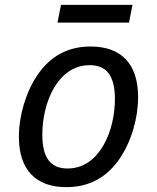

<svg xmlns="http://www.w3.org/2000/svg" viewBox="-20 -750 642 784"><path d="M214.8 -657.7H506.8L521 -730H229ZM251 14.2C344.7 14.2 416 -25.9 467.8 -101.1C517.1 -172.9 543.9 -268.6 543.9 -353.5C543.9 -489.3 475.1 -560.1 350.1 -560.1C257.3 -560.1 186 -521 133.8 -444.8C86.4 -376 57.1 -278.8 57.1 -191.4C57.1 -59.6 123.5 14.2 251 14.2ZM255.9 -62C187.5 -62 152.8 -104 152.8 -200.7C152.8 -330.1 215.3 -483.9 346.2 -483.9C414.6 -483.9 449.2 -441.9 449.2 -345.2C449.2 -215.8 386.7 -62 255.9 -62Z"/></svg>

Font: Hack
Style: Oblique
Weight: 400
Italic angle: -12°
Monospace: yes
Designer: Christopher Simpkins
Foundry: Christopher Simpkins
Version: Version 2.010